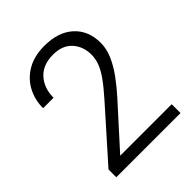

<svg xmlns="http://www.w3.org/2000/svg" viewBox="-201 -841 962 962"><g transform="rotate(-45 279.5 -360.5)"><path d="M518.6 -62.5V0H63.5V-55.2L296.4 -316.9Q339.8 -365.7 364.5 -400.9Q389.2 -436 399.7 -464.8Q410.2 -493.7 410.2 -522.5Q410.2 -580.6 375 -619.6Q339.8 -658.7 273.9 -658.7Q201.2 -658.7 162.1 -615.2Q123 -571.8 123 -503.9H48.8Q48.8 -563.5 75.2 -612.8Q101.6 -662.1 151.9 -691.4Q202.1 -720.7 273.9 -720.7Q372.6 -720.7 428.7 -669.4Q484.9 -618.2 484.9 -530.8Q484.9 -488.3 465.8 -445.3Q446.8 -402.3 415.8 -360.1Q384.8 -317.9 348.1 -277.3L153.8 -62.5Z"/></g></svg>

Font: Vazirmatn UI Light
Style: Regular
Weight: 300
Designer: Saber Rastikerdar
Foundry: Saber Rastikerdar
Version: Version 33.003